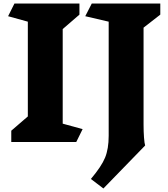

<svg xmlns="http://www.w3.org/2000/svg" viewBox="-20 -806 955 1090"><path d="M413 0H44V-64L138 -145V-683L26 -714L62 -786H431V-723L336 -641V-104L449 -73ZM795 -99Q795 -59 797.5 -25.5Q800 8 804 20L567 264L496 210Q556 139 576.5 89Q597 39 597 -35V-683L464 -714L501 -786H890V-723L795 -649Z"/></svg>

Font: Inknut Antiqua ExtraBold
Style: Regular
Weight: 800
Designer: Claus Eggers Sørensen
Foundry: Claus Eggers Sørensen
Version: Version 1.003; ttfautohint (v1.8.2) -l 8 -r 50 -G 200 -x 14 